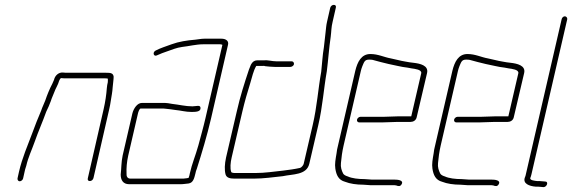

<svg xmlns="http://www.w3.org/2000/svg" viewBox="-20 -740 2351 789"><path d="M75 -7 81 -34C82 -39 84 -48 88 -59C96 -94 110 -122 122 -156C137 -199 155 -239 170 -281C178 -298 183 -308 189 -325C192 -336 199 -350 203 -361C208 -376 219 -392 223 -408C225 -411 227 -419 232 -419C239 -418 247 -418 254 -418H411C415 -418 418 -418 423 -417C423 -414 424 -409 423 -402C421 -395 420 -387 419 -378C417 -351 413 -323 406 -292L341 -8C339 -1 342 4 349 4C356 4 362 -1 364 -8L429 -292C432 -303 433 -313 435 -324C438 -343 442 -363 443 -381C444 -395 447 -413 447 -425C445 -440 434 -441 416 -441H259C252 -441 245 -441 238 -442C221 -443 206 -430 202 -412C200 -407 197 -401 195 -396C184 -375 174 -351 166 -327C160 -311 155 -303 149 -285C136 -254 124 -225 113 -194C94 -143 71 -91 58 -34L52 -7C51 -1 55 5 61 5C67 5 74 -1 75 -7Z M524 -274 484 -101C478 -73 479 -47 476 -23C476 -1 485 17 511 17H721C735 17 742 15 755 14C774 11 778 -7 783 -27C784 -33 786 -40 789 -47C809 -110 831 -183 847 -252L917 -556C921 -572 908 -581 890 -581H820C806 -581 795 -578 783 -577C747 -574 715 -569 685 -558C661 -549 640 -543 619 -532C605 -524 612 -505 626 -513C640 -519 651 -524 667 -529C687 -536 706 -544 728 -547C756 -550 786 -558 815 -558H885C889 -558 891 -557 893 -556H894L824 -253C816 -218 804 -176 795 -142C783 -99 769 -68 760 -27C759 -22 758 -16 755 -9C750 -8 745 -7 742 -7C738 -6 732 -6 726 -6H516C503 -6 499 -16 500 -28C499 -49 501 -74 507 -101L547 -274C548 -279 553 -294 558 -294H644C650 -294 656 -294 662 -293L680 -291C687 -290 693 -289 701 -288C723 -286 743 -280 766 -280C782 -280 804 -280 804 -295C805 -311 786 -303 771 -303C742 -303 716 -310 688 -313L670 -316C663 -317 656 -317 649 -317H563C544 -317 529 -294 524 -274Z M1179 -488H1116C1097 -488 1081 -494 1065 -492H1036C1026 -492 1017 -486 1011 -474L1003 -454C984 -397 967 -344 953 -282L909 -93C903 -66 902 -41 907 -23C911 -10 924 -6 943 -6H1023C1064 -6 1103 -12 1142 -16C1183 -25 1240 -20 1251 -67L1288 -226C1306 -303 1310 -374 1323 -447C1329 -494 1332 -543 1339 -589C1342 -612 1341 -627 1347 -651L1360 -708C1362 -715 1359 -720 1352 -720C1345 -720 1339 -715 1337 -708L1324 -651C1320 -634 1320 -623 1318 -608C1315 -585 1314 -569 1311 -546C1305 -511 1304 -480 1300 -445C1287 -373 1283 -303 1265 -226L1228 -67C1227 -61 1218 -51 1213 -50C1191 -45 1168 -42 1144 -39C1106 -35 1069 -29 1029 -29H949C943 -29 931 -29 930 -34C925 -48 927 -72 932 -93L976 -282C986 -324 996 -359 1008 -397C1016 -423 1021 -449 1033 -469H1061C1064 -470 1067 -469 1070 -468C1080 -467 1097 -465 1110 -465H1173C1179 -465 1187 -470 1188 -476C1189 -482 1185 -488 1179 -488Z M1478 -4C1453 -4 1426 -7 1409 -15C1402 -17 1393 -21 1390 -27C1384 -39 1379 -53 1381 -70C1383 -92 1386 -116 1392 -142L1463 -449C1464 -454 1466 -460 1469 -468C1476 -484 1478 -495 1496 -495C1501 -495 1506 -495 1511 -494C1531 -488 1557 -482 1577 -477C1604 -472 1627 -465 1655 -462L1671 -459C1685 -457 1714 -454 1711 -439L1670 -262H1618C1605 -262 1570 -260 1556 -260H1461C1455 -260 1448 -254 1447 -248C1446 -242 1450 -237 1456 -237H1551C1565 -237 1600 -239 1613 -239H1667C1678 -239 1689 -245 1692 -257L1735 -440C1742 -471 1706 -479 1679 -482L1663 -484C1658 -485 1652 -486 1646 -487C1626 -490 1607 -496 1586 -500C1558 -505 1534 -518 1502 -518C1465 -518 1449 -486 1440 -449L1369 -142C1366 -131 1364 -120 1363 -110C1359 -86 1355 -66 1358 -47C1362 -21 1371 0 1398 7C1418 15 1445 19 1473 19C1483 19 1492 21 1502 21H1594C1599 21 1604 21 1608 22C1616 25 1625 28 1631 16C1639 0 1614 -2 1599 -2H1507C1497 -2 1488 -4 1478 -4Z M1877 -4C1852 -4 1825 -7 1808 -15C1801 -17 1792 -21 1789 -27C1783 -39 1778 -53 1780 -70C1782 -92 1785 -116 1791 -142L1862 -449C1863 -454 1865 -460 1868 -468C1875 -484 1877 -495 1895 -495C1900 -495 1905 -495 1910 -494C1930 -488 1956 -482 1976 -477C2003 -472 2026 -465 2054 -462L2070 -459C2084 -457 2113 -454 2110 -439L2069 -262H2017C2004 -262 1969 -260 1955 -260H1860C1854 -260 1847 -254 1846 -248C1845 -242 1849 -237 1855 -237H1950C1964 -237 1999 -239 2012 -239H2066C2077 -239 2088 -245 2091 -257L2134 -440C2141 -471 2105 -479 2078 -482L2062 -484C2057 -485 2051 -486 2045 -487C2025 -490 2006 -496 1985 -500C1957 -505 1933 -518 1901 -518C1864 -518 1848 -486 1839 -449L1768 -142C1765 -131 1763 -120 1762 -110C1758 -86 1754 -66 1757 -47C1761 -21 1770 0 1797 7C1817 15 1844 19 1872 19C1882 19 1891 21 1901 21H1993C1998 21 2003 21 2007 22C2015 25 2024 28 2030 16C2038 0 2013 -2 1998 -2H1906C1896 -2 1887 -4 1877 -4Z M2288 -661 2141 -24C2140 -19 2139 -15 2137 -11C2127 15 2156 25 2181 27C2188 27 2196 27 2203 28L2213 29C2228 29 2235 6 2221 6L2209 5C2202 4 2194 4 2187 4C2178 3 2157 1 2159 -8C2161 -13 2163 -19 2164 -24L2311 -661C2312 -667 2307 -673 2301 -673C2295 -673 2289 -667 2288 -661Z"/></svg>

Font: Electronic
Style: ExLtIt
Weight: 200
Version: Version 1.011